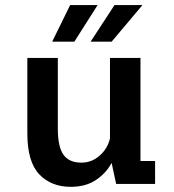

<svg xmlns="http://www.w3.org/2000/svg" viewBox="-20 -730 690 762"><path d="M261 11.5Q183 11.5 135.8 -38.2Q88.5 -88 88.5 -200.5V-500H209.5V-219.5Q209.5 -147 232 -115.8Q254.5 -84.5 302.5 -84.5Q344.5 -84.5 376.2 -113Q408 -141.5 416.5 -181.5V-500H537.5V-91H595.5V0H441L423 -83.5Q401 -42.5 360.5 -15.5Q320 11.5 261 11.5ZM339.5 -564.5 434.5 -710H545.5L423 -564.5ZM187 -564.5 258.5 -710H367.5L275 -564.5Z"/></svg>

Font: Trispace Medium
Style: Regular
Weight: 500
Designer: Tyler Finck
Foundry: Etcetera Type Company
Version: Version 1.210; ttfautohint (v1.8.3)